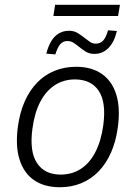

<svg xmlns="http://www.w3.org/2000/svg" viewBox="-20 -777 569 805"><path d="M231 8Q166 8 123 -21.5Q80 -51 62 -108Q44 -165 55 -246Q63 -305 83.5 -351.5Q104 -398 135.5 -430.5Q167 -463 208.5 -480Q250 -497 299 -497Q364 -497 407 -467Q450 -437 467.5 -380.5Q485 -324 474 -243Q466 -184 445.5 -137.5Q425 -91 393.5 -58.5Q362 -26 321 -9Q280 8 231 8ZM234 -45Q282 -45 319 -69Q356 -93 380 -139.5Q404 -186 413 -252Q426 -348 394 -396Q362 -444 294 -444Q247 -444 210 -420Q173 -396 149 -350.5Q125 -305 116 -238Q103 -142 135 -93.5Q167 -45 234 -45ZM204 -710 211 -757H483L475 -710ZM212 -549 174 -552Q182 -583 195 -604.5Q208 -626 227 -637Q246 -648 269 -648Q291 -648 306.5 -638Q322 -628 335 -618Q346 -609 357 -601.5Q368 -594 381 -594Q401 -594 413 -607.5Q425 -621 433 -650L470 -647Q459 -600 434.5 -575.5Q410 -551 376 -551Q355 -551 339.5 -560.5Q324 -570 311 -581Q300 -590 288.5 -597.5Q277 -605 263 -605Q244 -605 232.5 -591.5Q221 -578 212 -549Z"/></svg>

Font: Nunito Sans 10pt SemiCondensed Light
Style: Italic
Weight: 300
Width: 4
Italic angle: -9°
Designer: Vernon Adams
Foundry: Vernon Adams
Version: Version 3.101;gftools[0.9.27]